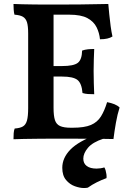

<svg xmlns="http://www.w3.org/2000/svg" viewBox="-20 -699 655 968"><path d="M48 -679Q66 -678 92.5 -677.5Q119 -677 148.5 -676.5Q178 -676 205 -676Q232 -676 250 -676V-155Q250 -115 257 -93.5Q264 -72 283 -63.5Q302 -55 337 -55L323 0Q295 0 256 0Q217 0 176 0.5Q135 1 100.5 1.5Q66 2 48 3Q48 -14 49 -27.5Q50 -41 54 -51Q81 -53 95.5 -61.5Q110 -70 116 -91.5Q122 -113 122 -154V-530Q122 -568 116 -587Q110 -606 95.5 -614.5Q81 -623 53 -625Q50 -635 49 -650.5Q48 -666 48 -679ZM520 -184Q541 -180 557 -173.5Q573 -167 583 -157Q572 -123 564.5 -80.5Q557 -38 552 2Q530 1 493 1Q456 1 412 0.5Q368 0 323 0L337 -55H346Q406 -55 438.5 -69Q471 -83 489 -112Q507 -141 520 -184ZM455 -452Q454 -428 453 -399.5Q452 -371 452 -341Q452 -310 453 -279Q454 -248 455 -224Q437 -224 423 -225Q409 -226 396 -230Q392 -279 370.5 -296Q349 -313 293 -313H226V-366H293Q351 -366 372 -382Q393 -398 394 -444Q408 -449 423.5 -450.5Q439 -452 455 -452ZM526 -679Q528 -656 531 -625.5Q534 -595 538 -566Q542 -537 547 -515Q536 -508 520.5 -504.5Q505 -501 484 -501Q481 -533 467 -561.5Q453 -590 421 -607.5Q389 -625 329 -625H221L247 -676Q324 -676 379 -676.5Q434 -677 470 -678Q506 -679 526 -679ZM471 -22 502 0Q447 18 423.5 46Q400 74 400 101Q400 125 417.5 138Q435 151 467 151Q476 151 486.5 149.5Q497 148 506 145Q510 151 512.5 160Q515 169 516.5 179.5Q518 190 517 199Q492 208 468 220Q444 232 423 247Q418 248 413.5 248.5Q409 249 403 249Q383 249 357.5 240Q332 231 313 208.5Q294 186 294 147Q294 97 335 55Q376 13 471 -22Z"/></svg>

Font: Vollkorn SemiBold
Style: Regular
Weight: 600
Designer: Friedrich Althausen
Foundry: Friedrich Althausen
Version: Version 5.000